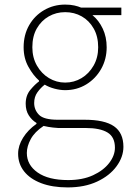

<svg xmlns="http://www.w3.org/2000/svg" viewBox="-20 -560 570 837"><path d="M275 257Q208 257 159.5 238.5Q111 220 85 187Q59 154 59 110Q59 75 80.5 40.5Q102 6 139 -20V-24Q119 -36 105.5 -57Q92 -78 92 -108Q92 -144 112.5 -168.5Q133 -193 150 -205V-209Q125 -231 104 -268.5Q83 -306 83 -354Q83 -408 107 -450Q131 -492 172.5 -516Q214 -540 264 -540Q287 -540 304.5 -536Q322 -532 333 -527H509V-494H383Q411 -471 428 -435Q445 -399 445 -354Q445 -302 421 -259.5Q397 -217 356 -192Q315 -167 264 -167Q242 -167 217.5 -173.5Q193 -180 175 -191Q157 -177 143 -157.5Q129 -138 129 -111Q129 -81 150 -59.5Q171 -38 232 -38H349Q436 -38 477 -9.5Q518 19 518 80Q518 124 488 165Q458 206 403.5 231.5Q349 257 275 257ZM264 -200Q303 -200 335.5 -219.5Q368 -239 388 -274Q408 -309 408 -354Q408 -401 388.5 -435.5Q369 -470 336.5 -488.5Q304 -507 264 -507Q225 -507 192.5 -488.5Q160 -470 140.5 -436Q121 -402 121 -354Q121 -309 141 -274Q161 -239 193.5 -219.5Q226 -200 264 -200ZM277 225Q340 225 385.5 204Q431 183 456 150.5Q481 118 481 84Q481 37 448.5 17.5Q416 -2 354 -2H234Q229 -2 210.5 -4Q192 -6 170 -11Q131 15 114 46.5Q97 78 97 107Q97 159 144 192Q191 225 277 225Z"/></svg>

Font: Noto Sans TC Thin Thin
Style: Regular
Weight: 250
Version: Version 2.004-H2;hotconv 1.0.118;makeotfexe 2.5.65603